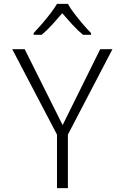

<svg xmlns="http://www.w3.org/2000/svg" viewBox="-20 -967 640 987"><path d="M273 0V-275L43 -714H107L302 -324L495 -714H558L329 -275V0ZM153 -797Q172 -817 195 -843.5Q218 -870 239 -897.5Q260 -925 273 -947H329Q341 -925 362 -897.5Q383 -870 406 -843Q429 -816 448 -797V-788H407Q380 -810 352 -840.5Q324 -871 300 -899Q276 -871 248.5 -840.5Q221 -810 194 -788H153Z"/></svg>

Font: Noto Sans Mono Light
Style: Regular
Weight: 300
Designer: Monotype Design Team
Foundry: Monotype Imaging Inc.
Version: Version 2.014; ttfautohint (v1.8.4.7-5d5b)